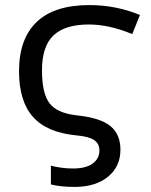

<svg xmlns="http://www.w3.org/2000/svg" viewBox="-20 -566 595 759"><path d="M181.2 88.9Q224.1 100.1 269 100.1Q319.3 100.1 346.2 80.6Q373 61 373 28.8Q373 2 352.3 -12.2Q331.5 -26.4 282.2 -30.8Q165 -42 110.1 -104.2Q55.2 -166.5 55.2 -284.2Q55.2 -412.6 125 -479.2Q194.8 -545.9 333 -545.9Q439 -545.9 533.2 -506.8L502.9 -431.2Q411.6 -469.2 331.1 -469.2Q237.3 -469.2 191.7 -426.3Q146 -383.3 146 -288.1Q146 -196.8 175.8 -157.7Q205.6 -118.7 284.2 -109.9Q377 -100.1 416.5 -67.6Q456.1 -35.2 456.1 25.9Q456.1 92.3 407 132.6Q357.9 172.9 274.9 172.9Q219.2 172.9 181.2 163.1Z"/></svg>

Font: NotoSans
Style: Regular
Weight: 400
Designer: Monotype Design team
Foundry: Monotype Imaging Inc.
Version: Version 1.04; ttfautohint (v1.4.1)